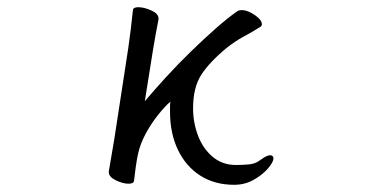

<svg xmlns="http://www.w3.org/2000/svg" viewBox="-20 -503 1040 533"><path d="M282 -27 297 -115 336 -369Q339 -389 343 -421.5Q347 -454 349 -475Q350 -483 364 -483Q380 -483 400 -474Q420 -465 420 -452V-449Q417 -435 412 -407Q407 -379 404 -360L382 -222Q409 -254 442 -290Q475 -326 510.5 -360.5Q546 -395 579.5 -424.5Q613 -454 639 -472Q644 -475 651 -475Q662 -475 675 -468.5Q688 -462 697.5 -453Q707 -444 707 -436Q707 -431 702 -428Q680 -414 656.5 -401.5Q633 -389 608 -369Q561 -330 538.5 -295Q516 -260 516 -202Q516 -163 529.5 -127Q543 -91 570 -68Q597 -45 635 -45Q652 -45 670 -46.5Q688 -48 700 -57Q704 -60 713.5 -66Q723 -72 730 -72Q739 -72 739 -63Q739 -53 724 -35.5Q709 -18 684.5 -4Q660 10 630 10Q576 10 536 -15.5Q496 -41 474 -87Q452 -133 452 -192Q452 -200 452 -207Q452 -214 453 -221Q437 -207 418 -183Q399 -159 384 -131Q369 -103 363 -75Q360 -61 357 -40.5Q354 -20 352 -1Q351 7 337 7Q321 7 301.5 -2.5Q282 -12 282 -25Z"/></svg>

Font: Moon Stars Kai T HW
Style: Regular
Weight: 400
Designer: GuiWonder
Version: Version 1.101